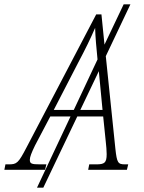

<svg xmlns="http://www.w3.org/2000/svg" viewBox="-76 -780 660 882"><path d="M-56 0H131L137 -25H108C69 -25 61 -28 61 -46C61 -59 69 -79 85 -112L155 -245H248L94 82H123L279 -245H398L410 -128C412 -113 414 -85 414 -72C414 -32 404 -25 366 -25H334L329 0H507L513 -25H498C466 -25 461 -32 454 -97L410 -522L523 -760H492L404 -575L390 -714H366L46 -103C8 -30 1 -25 -36 -25H-51ZM282 -490C316 -554 340 -603 361 -652C362 -609 367 -559 372 -507L263 -275H171ZM293 -275 378 -453 395 -275Z"/></svg>

Font: Noto Serif Condensed ExtraLight
Style: Italic
Weight: 200
Width: 3
Italic angle: -12°
Designer: Monotype Design Team
Foundry: Monotype Imaging Inc.
Version: Version 2.013